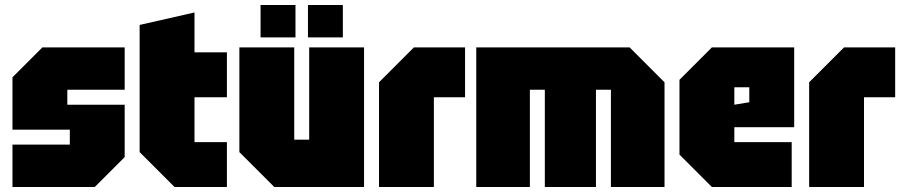

<svg xmlns="http://www.w3.org/2000/svg" viewBox="-20 -750 3625 770"><path d="M30 0V-170H260V-230H30V-440L150 -560H480V-390H250V-330H480V-120L360 0Z M540 -650 760 -700V-540H890V-360H760V-180H890V0H680L540 -140Z M1440 -560V0H1080L940 -140V-560H1160V-190H1220V-560ZM1025 -600V-730H1165V-600ZM1215 -600V-730H1355V-600Z M1500 0V-420L1640 -560H1845V-360H1720V0Z M1890 -560H2505L2645 -420V0H2430V-390H2370V0H2165V-390H2105V0H1890Z M2705 -130V-430L2835 -560H3165V-240H2925V-180H3155V0H2835ZM2925 -330 2985 -340V-400H2925Z M3225 0V-420L3365 -560H3570V-360H3445V0Z"/></svg>

Font: Tektur Condensed Black
Style: Regular
Weight: 900
Width: 3
Designer: Adam Jagosz
Foundry: Adam Jagosz
Version: Version 1.005;gftools[0.9.30]